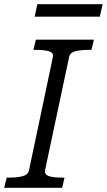

<svg xmlns="http://www.w3.org/2000/svg" viewBox="-40 -900 512 920"><path d="M99 -84 213 -625Q218 -647 195.5 -654Q173 -661 136 -661H120L132 -710H410L398 -661H383Q347 -661 321 -654.5Q295 -648 291 -626L176 -85Q172 -63 194.5 -56Q217 -49 254 -49H269L258 0H-20L-8 -49H7Q43 -49 69 -56Q95 -63 99 -84ZM139 -880H452L438 -820H126Z"/></svg>

Font: Roboto Serif 20pt Light
Style: Italic
Weight: 300
Italic angle: -10°
Version: Version 1.007